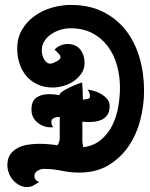

<svg xmlns="http://www.w3.org/2000/svg" viewBox="-20 -702 611 781"><path d="M315 -207V-160Q315 -147 315 -131Q315 -115 319 -103Q362 -109 391 -133.5Q420 -158 437 -192.5Q454 -227 461 -267.5Q468 -308 468 -345Q468 -392 456 -435.5Q444 -479 419 -513Q394 -547 356 -567Q318 -587 266 -587Q247 -587 226.5 -581Q206 -575 189 -563.5Q172 -552 161 -535.5Q150 -519 150 -497Q150 -489 152 -480Q154 -471 158.5 -462.5Q163 -454 169.5 -448.5Q176 -443 185 -443Q189 -443 195.5 -445.5Q202 -448 209 -451.5Q216 -455 221 -459.5Q226 -464 226 -469Q226 -477 216.5 -486Q207 -495 202 -500Q212 -511 226 -517Q240 -523 255 -523Q289 -523 306.5 -500.5Q324 -478 324 -446Q324 -422 311.5 -403.5Q299 -385 280 -372Q261 -359 238 -352.5Q215 -346 194 -346Q160 -346 133 -358.5Q106 -371 87.5 -392.5Q69 -414 59.5 -443Q50 -472 50 -504Q50 -548 69.5 -581Q89 -614 120 -636.5Q151 -659 190 -670.5Q229 -682 268 -682Q343 -682 399 -654Q455 -626 492 -578.5Q529 -531 547.5 -467.5Q566 -404 566 -333Q566 -273 550.5 -213.5Q535 -154 502.5 -106.5Q470 -59 420.5 -29.5Q371 0 303 0Q266 0 230.5 -7.5Q195 -15 158 -15Q146 -15 133 -7.5Q120 0 120 14Q120 31 139 38Q128 46 116 52.5Q104 59 90 59Q73 59 58.5 51Q44 43 33 30.5Q22 18 16 2Q10 -14 10 -30Q10 -57 22 -74Q34 -91 52.5 -100.5Q71 -110 94 -113.5Q117 -117 139 -117Q176 -117 214 -111Q218 -118 220.5 -125Q223 -132 223 -140V-226H216Q208 -226 198.5 -221.5Q189 -217 189 -207Q189 -200 190.5 -195Q192 -190 197 -185L187 -184Q156 -184 132 -204Q108 -224 108 -256Q108 -291 128 -305Q148 -319 180 -319Q191 -319 201 -318Q211 -317 222 -315Q222 -322 234 -330Q246 -338 261.5 -345.5Q277 -353 292.5 -359Q308 -365 314 -367Q317 -332 317 -297Q323 -297 334.5 -299Q346 -301 346 -310Q346 -325 336 -338Q349 -336 364.5 -331.5Q380 -327 393.5 -318.5Q407 -310 416.5 -298.5Q426 -287 426 -271Q426 -246 415.5 -232.5Q405 -219 389 -213Q373 -207 353 -206Q333 -205 315 -207Z"/></svg>

Font: Gloria
Style: Regular
Weight: 400
Designer: Peter Wiegel
Foundry: Peter Wiegel
Version: Version 1.000